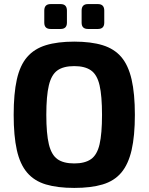

<svg xmlns="http://www.w3.org/2000/svg" viewBox="-20 -908 728 941"><path d="M344 -704Q426 -704 483 -686.5Q540 -669 574.5 -628.5Q609 -588 625 -518.5Q641 -449 641 -345Q641 -242 625 -172.5Q609 -103 574.5 -62Q540 -21 483 -4Q426 13 344 13Q262 13 205 -4Q148 -21 113 -62Q78 -103 62.5 -172.5Q47 -242 47 -345Q47 -449 62.5 -518.5Q78 -588 113 -628.5Q148 -669 205 -686.5Q262 -704 344 -704ZM344 -584Q291 -584 261.5 -563Q232 -542 219.5 -490Q207 -438 207 -345Q207 -253 219.5 -201Q232 -149 261.5 -128Q291 -107 344 -107Q396 -107 426 -128Q456 -149 468 -201Q480 -253 480 -345Q480 -438 468 -490Q456 -542 426 -563Q396 -584 344 -584ZM460 -888Q491 -888 491 -856V-797Q491 -766 460 -766H411Q380 -766 380 -797V-856Q380 -888 411 -888ZM277 -888Q308 -888 308 -856V-797Q308 -766 277 -766H228Q197 -766 197 -797V-856Q197 -888 228 -888Z"/></svg>

Font: Exo 2
Style: Bold
Weight: 700
Designer: Natanael Gama
Foundry: Natanael Gama
Version: Version 2.010